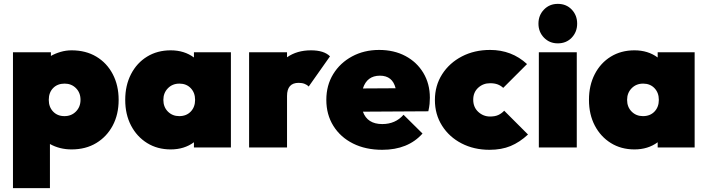

<svg xmlns="http://www.w3.org/2000/svg" viewBox="-20 -762 3656 992"><path d="M47 210V-492H243V-473Q266 -486 293.5 -494Q321 -502 350 -502Q423 -502 477.5 -469.5Q532 -437 562.5 -379Q593 -321 593 -246Q593 -171 562.5 -113.5Q532 -56 477.5 -23Q423 10 350 10Q288 10 238 -18V210ZM313 -162Q349 -162 372.5 -186Q396 -210 396 -246Q396 -283 372.5 -306.5Q349 -330 314 -330Q277 -330 254.5 -307Q232 -284 232 -246Q232 -209 254.5 -185.5Q277 -162 313 -162Z M862 10Q793 10 740 -23Q687 -56 657 -113.5Q627 -171 627 -246Q627 -321 657 -379Q687 -437 740 -469.5Q793 -502 862 -502Q932 -502 982 -465V-492H1173V0H982V-27Q932 10 862 10ZM906 -162Q943 -162 965.5 -185.5Q988 -209 988 -246Q988 -283 965.5 -306.5Q943 -330 907 -330Q871 -330 847.5 -306Q824 -282 824 -246Q824 -209 847.5 -185.5Q871 -162 906 -162Z M1267 0V-492H1463V-466Q1514 -502 1587 -502Q1654 -502 1685 -471L1575 -315Q1568 -323 1554.5 -328.5Q1541 -334 1523 -334Q1463 -334 1463 -266V0Z M1955 12Q1869 12 1804 -20.5Q1739 -53 1702.5 -111.5Q1666 -170 1666 -246Q1666 -321 1701.5 -379Q1737 -437 1799 -470.5Q1861 -504 1939 -504Q2016 -504 2075 -472.5Q2134 -441 2167.5 -385Q2201 -329 2201 -257Q2201 -242 2199.5 -225.5Q2198 -209 2193 -187L1855 -185Q1878 -121 1955 -121Q2023 -121 2065 -169L2163 -72Q2088 12 1955 12ZM1943 -371Q1876 -371 1855 -305L2024 -306Q2008 -371 1943 -371Z M2509 12Q2429 12 2365 -21Q2301 -54 2264 -112.5Q2227 -171 2227 -245Q2227 -320 2264.5 -378.5Q2302 -437 2366.5 -470.5Q2431 -504 2512 -504Q2624 -504 2703 -431L2580 -308Q2567 -320 2551 -326Q2535 -332 2512 -332Q2476 -332 2450.5 -308.5Q2425 -285 2425 -247Q2425 -208 2451 -184Q2477 -160 2512 -160Q2538 -160 2555 -168Q2572 -176 2585 -190L2708 -67Q2665 -27 2618 -7.5Q2571 12 2509 12Z M2862 -538Q2819 -538 2790.5 -567.5Q2762 -597 2762 -640Q2762 -683 2790.5 -712.5Q2819 -742 2862 -742Q2906 -742 2934 -712.5Q2962 -683 2962 -640Q2962 -597 2934 -567.5Q2906 -538 2862 -538ZM2764 0V-492H2960V0Z M3258 10Q3189 10 3136 -23Q3083 -56 3053 -113.5Q3023 -171 3023 -246Q3023 -321 3053 -379Q3083 -437 3136 -469.5Q3189 -502 3258 -502Q3328 -502 3378 -465V-492H3569V0H3378V-27Q3328 10 3258 10ZM3302 -162Q3339 -162 3361.5 -185.5Q3384 -209 3384 -246Q3384 -283 3361.5 -306.5Q3339 -330 3303 -330Q3267 -330 3243.5 -306Q3220 -282 3220 -246Q3220 -209 3243.5 -185.5Q3267 -162 3302 -162Z"/></svg>

Font: Outfit Black
Style: Regular
Weight: 900
Designer: Rodrigo Fuenzalida
Foundry: fragTYPE
Version: Version 1.100; ttfautohint (v1.8.4.7-5d5b)